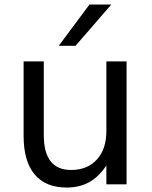

<svg xmlns="http://www.w3.org/2000/svg" viewBox="-20 -820 674 854"><path d="M85 -215.8V-546.9H174.8V-219.2Q174.8 -141.6 205.1 -102.8Q235.4 -64 295.9 -64Q368.7 -64 410.9 -110.4Q453.1 -156.7 453.1 -236.8V-546.9H543V0H453.1V-84Q420.4 -34.2 377.2 -10Q334 14.2 276.9 14.2Q182.6 14.2 133.8 -44.4Q85 -103 85 -215.8ZM377.9 -799.8H475.1L315.9 -616.2H241.2Z"/></svg>

Font: Pangururan
Style: Regular
Weight: 400
Designer: Uli Kozok
Foundry: Michael Everson and Uli Kozok
Version: Version 1.005